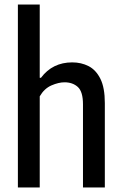

<svg xmlns="http://www.w3.org/2000/svg" viewBox="-20 -828 538 848"><path d="M59 0V-808H155.5V-484.5H161Q212 -552.5 299 -552.5Q339 -552.5 371.5 -535.8Q404 -519 423.5 -479.8Q443 -440.5 443 -373V0H346.5V-367Q346.5 -423 323.8 -443.8Q301 -464.5 265 -464.5Q239 -464.5 207.2 -450.8Q175.5 -437 155.5 -402.5V0Z"/></svg>

Font: Encode Sans Condensed Condensed Medium
Style: Regular
Weight: 500
Width: 3
Designer: Multiple Designers
Foundry: Impallari Type
Version: Version 3.000; ttfautohint (v1.8.3) -l 8 -r 50 -G 200 -x 14 